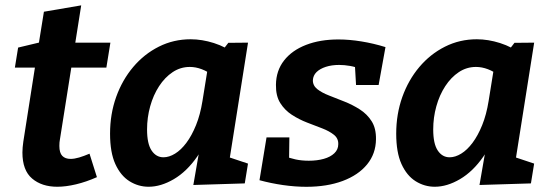

<svg xmlns="http://www.w3.org/2000/svg" viewBox="-20 -696 2088 728"><path d="M347.5 -24.3Q306.9 -6.3 268.3 2.9Q229.7 12.1 197.1 12.1Q138.5 12.1 101.8 -19Q65 -50.1 65 -117.8Q65 -127.8 65.9 -137.4Q66.7 -147 68.4 -158.8L115.3 -458.2L129.2 -439.6H36.4L48.7 -515.6L149.5 -539.7L124.5 -515L146.5 -651.5L287.9 -675.7L262.5 -515L252.4 -534.3H398.6L383.3 -439.6H234.8L253.3 -458.2L207.1 -166.6Q206.1 -162.6 205.6 -156.1Q205.1 -149.6 205.1 -142.6Q205.1 -116.4 216.2 -104.9Q227.3 -93.5 247.5 -93.5Q262.1 -93.5 280.3 -98.9Q298.5 -104.4 319.4 -113.3Z M543.5 12.1Q504.5 12.1 470.9 -8.9Q437.4 -29.9 417.3 -74Q397.3 -118 397.3 -189.1Q397.3 -263.2 420.3 -327.9Q443.4 -392.6 484.9 -441.8Q526.5 -491.1 582.3 -519.1Q638.1 -547.1 702.9 -547.1Q745.8 -547.1 791 -532.8Q836.2 -518.5 881 -486.4L819.1 -499.1L845.7 -533.6L920.4 -534.3L840.4 -28.5L792.5 -118.4L920.3 -75.7L908.1 -0.6L713.1 5.4L743.3 -168.8L784.1 -242.8Q767.4 -159.4 727.8 -102.4Q688.2 -45.5 639.1 -16.7Q590 12.1 543.5 12.1ZM599.8 -99.6Q621.2 -99.6 643.8 -113.5Q666.5 -127.4 686.7 -154.5Q707 -181.5 723.2 -221.4Q739.4 -261.2 747.7 -313.2L770 -451.7L792.7 -406.3Q768 -424.9 745.1 -433.5Q722.2 -442.2 699.8 -442.2Q664.3 -442.2 634.7 -422.5Q605.1 -402.8 583.2 -369.2Q561.3 -335.6 549.5 -293.1Q537.6 -250.6 537.6 -205.1Q537.6 -150.9 554.8 -125.3Q571.9 -99.6 599.8 -99.6Z M1141.4 12.3Q1099 12.3 1053 5.7Q1007 -1 963.9 -12.7L990.6 -175.1H1077.2L1075.9 -77.5L1057.5 -104.9Q1077.5 -96.6 1100.5 -91.6Q1123.4 -86.6 1150.8 -86.6Q1182.4 -86.6 1207.7 -93.7Q1233 -100.8 1247.8 -115Q1262.6 -129.1 1262.6 -149.4Q1263.3 -171.3 1245.9 -185.1Q1228.6 -198.9 1201.6 -209.3Q1174.6 -219.6 1144.1 -231.4Q1113.6 -243.2 1086.6 -260.7Q1059.6 -278.3 1042.6 -305.4Q1025.6 -332.6 1026.3 -374.6Q1026.9 -428 1056.9 -466.5Q1086.9 -505 1140.2 -525.7Q1193.4 -546.4 1263.1 -546.4Q1304.5 -546.4 1350.5 -538.9Q1396.6 -531.4 1441.6 -517.4L1415.6 -373.6H1330L1325.4 -453.2L1347.7 -433.8Q1329.1 -442.2 1307.5 -446Q1285.8 -449.8 1265.8 -449.8Q1237.5 -449.8 1215.2 -442.5Q1192.9 -435.2 1180.1 -422.6Q1167.3 -409.9 1166.3 -392Q1165.9 -371.7 1183.1 -358Q1200.3 -344.4 1227.8 -333.8Q1255.3 -323.1 1285.9 -310.9Q1316.6 -298.8 1344.3 -281.1Q1372 -263.4 1389.1 -236.4Q1406.3 -209.4 1405.6 -167.8Q1405 -113.1 1371.8 -72.5Q1338.6 -32 1279.2 -9.8Q1219.8 12.3 1141.4 12.3Z M1628.5 12.1Q1589.5 12.1 1555.9 -8.9Q1522.4 -29.9 1502.3 -74Q1482.3 -118 1482.3 -189.1Q1482.3 -263.2 1505.3 -327.9Q1528.4 -392.6 1569.9 -441.8Q1611.5 -491.1 1667.3 -519.1Q1723.1 -547.1 1787.9 -547.1Q1830.8 -547.1 1876 -532.8Q1921.2 -518.5 1966 -486.4L1904.1 -499.1L1930.7 -533.6L2005.4 -534.3L1925.4 -28.5L1877.5 -118.4L2005.3 -75.7L1993.1 -0.6L1798.1 5.4L1828.3 -168.8L1869.1 -242.8Q1852.4 -159.4 1812.8 -102.4Q1773.2 -45.5 1724.1 -16.7Q1675 12.1 1628.5 12.1ZM1684.8 -99.6Q1706.2 -99.6 1728.8 -113.5Q1751.5 -127.4 1771.7 -154.5Q1792 -181.5 1808.2 -221.4Q1824.4 -261.2 1832.7 -313.2L1855 -451.7L1877.7 -406.3Q1853 -424.9 1830.1 -433.5Q1807.2 -442.2 1784.8 -442.2Q1749.3 -442.2 1719.7 -422.5Q1690.1 -402.8 1668.2 -369.2Q1646.3 -335.6 1634.5 -293.1Q1622.6 -250.6 1622.6 -205.1Q1622.6 -150.9 1639.8 -125.3Q1656.9 -99.6 1684.8 -99.6Z"/></svg>

Font: Bitter Thin
Style: Italic
Weight: 100
Italic angle: -9°
Designer: Sol Matas, and Bitter project Authors
Foundry: Sol Matas
Version: Version 2.002